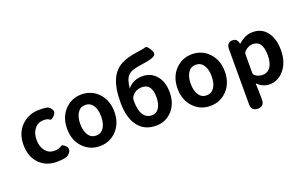

<svg xmlns="http://www.w3.org/2000/svg" viewBox="-111 -1327 3245 2053"><g transform="rotate(-20 1512.0 -300.0)"><path d="M317 14Q198 14 122 -63Q44 -144 44 -279Q44 -414 130 -497Q211 -574 330 -574Q420 -574 439 -558Q496 -509 458 -465Q420 -420 400 -437Q380 -454 338 -454Q273 -454 233.5 -406.5Q194 -359 194 -280.5Q194 -202 233 -154Q272 -106 333 -106Q388 -106 412 -126Q436 -146 472 -103Q508 -60 452 -11Q423 14 317 14Z M623 -63Q541 -146 541 -280Q541 -414 623 -497Q699 -574 810 -574Q921 -574 997 -497Q1079 -414 1079 -280Q1079 -146 997 -63Q921 14 810 14Q699 14 623 -63ZM722.5 -153Q754 -106 810 -106Q866 -106 897.5 -153Q929 -200 929 -280Q929 -360 897.5 -407Q866 -454 810 -454Q754 -454 722.5 -407Q691 -360 691 -280Q691 -200 722.5 -153Z M1448 14Q1317 14 1245.5 -81Q1174 -176 1174 -347Q1174 -513 1219 -611Q1259 -699 1342 -743Q1409 -779 1527 -795Q1609 -806 1625.5 -814Q1642 -822 1674 -770Q1707 -718 1678 -695Q1649 -672 1558 -659Q1460 -645 1426 -634Q1375 -617 1351 -578.5Q1327 -540 1319 -462Q1319 -457 1322 -461Q1384 -534 1488 -534Q1583 -534 1642 -467Q1706 -396 1706 -274Q1706 -145 1633 -65.5Q1560 14 1448 14ZM1446 -106Q1497 -106 1526 -151.5Q1555 -197 1555 -274Q1555 -425 1445 -425Q1369 -425 1328 -366Q1314 -346 1314 -321V-313Q1314 -211 1348 -158.5Q1382 -106 1446 -106Z M1880 -63Q1798 -146 1798 -280Q1798 -414 1880 -497Q1956 -574 2067 -574Q2178 -574 2254 -497Q2336 -414 2336 -280Q2336 -146 2254 -63Q2178 14 2067 14Q1956 14 1880 -63ZM1979.5 -153Q2011 -106 2067 -106Q2123 -106 2154.5 -153Q2186 -200 2186 -280Q2186 -360 2154.5 -407Q2123 -454 2067 -454Q2011 -454 1979.5 -407Q1948 -360 1948 -280Q1948 -200 1979.5 -153Z M2533 215Q2459 215 2459 140V-487Q2459 -560 2518 -565Q2577 -571 2589 -507Q2590 -502 2591.5 -502Q2593 -502 2611 -517Q2678 -574 2758 -574Q2861 -574 2919.5 -496.5Q2978 -419 2978 -289Q2978 -151 2905 -66Q2837 14 2740 14Q2668 14 2605 -44Q2601 -47 2601 -42L2604 6Q2606 45 2606 84V140Q2606 215 2533 215ZM2793 -151Q2827 -199 2827 -287Q2827 -453 2716 -453Q2663 -453 2621 -410Q2606 -395 2606 -374V-169Q2606 -149 2621 -136Q2653 -107 2707 -107Q2761 -107 2793 -151Z"/></g></svg>

Font: Resource Han Rounded JP
Style: Bold
Weight: 700
Designer: Cyano Hao (round all glyphs); Ryoko NISHIZUKA 西塚涼子 (kana, bopomofo & ideographs); Paul D. Hunt (Latin, Greek & Cyrillic)
Foundry: Cyano Hao
Version: 0.990